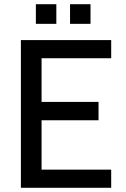

<svg xmlns="http://www.w3.org/2000/svg" viewBox="-20 -890 599 910"><path d="M79 0H507V-86H177V-320H447V-407H177V-614H507V-700H79ZM312 -777H409V-870H312ZM150 -777H247V-870H150Z"/></svg>

Font: Uncut Sans Medium
Style: Regular
Weight: 500
Designer: Kasper Nordkvist
Foundry: UNCUT.wtf
Version: Version 1.304;Glyphs 3.2 (3246)